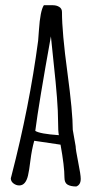

<svg xmlns="http://www.w3.org/2000/svg" viewBox="-20 -690 343 720"><path d="M200.7 -183.1Q197.8 -197.8 197.8 -234.1Q197.8 -270.5 193.6 -324.5Q189.5 -378.4 181.6 -450Q173.8 -521.5 170.9 -553.7Q125.5 -302.2 112.3 -199.2Q129.4 -188 200.7 -183.1ZM252.9 -203.1 263.7 -141.6Q263.7 -129.4 273.2 -82Q282.7 -34.7 282.7 -20V-19Q282.7 2.9 266.1 9.3Q245.1 9.3 233.4 2.4Q221.7 -4.4 221.7 -23.9Q221.7 -66.4 207 -147.5L108.4 -162.1Q99.1 -128.9 94.2 -89.4Q89.4 -49.8 85 -31.7Q76.2 5.4 52.2 5.4Q40.5 5.4 30.5 -2.2Q20.5 -9.8 20.5 -21.5L22.9 -30.3Q90.3 -290.5 123 -537.1Q124 -543.9 126 -577.1Q130.9 -650.4 144.5 -670.4H178.2Q191.9 -670.4 202.1 -664.1Q212.4 -657.7 212.4 -645Q212.4 -568.8 232.7 -418.9Q252.9 -269 252.9 -203.1Z"/></svg>

Font: Amatic
Style: Bold
Weight: 700
Width: 3
Version: Version 2.000; ttfautohint (v0.92-dirty) -l 8 -r 50 -G 50 -x